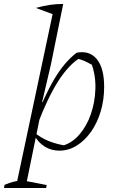

<svg xmlns="http://www.w3.org/2000/svg" viewBox="-63 -750 600 966"><path d="M16 196 210 -718 255 -730 193 -425 149 -237 153 -234 65 196ZM-43 196 -40 180Q-14 169 4.5 164.5Q23 160 48 157L172 181L169 196ZM210 -676 117 -710Q192 -731 255 -730ZM236 8Q195 8 162 -12.5Q129 -33 110 -69L111 -83Q173 -30 277 -16H248Q298 -29 335.5 -72Q373 -115 394 -175.5Q415 -236 417 -303.5Q419 -371 396 -434L421 -412Q395 -427 371 -439Q347 -451 319 -456L343 -461Q284 -426 230.5 -342.5Q177 -259 125 -122L109 -133Q160 -268 211 -353.5Q262 -439 323 -485Q388 -497 424.5 -452Q461 -407 461 -313Q461 -247 443.5 -189Q426 -131 395 -87Q364 -43 323 -17.5Q282 8 236 8Z"/></svg>

Font: Piazzolla Thin Thin
Style: Italic
Weight: 250
Italic angle: -11.3°
Version: Version 2.005